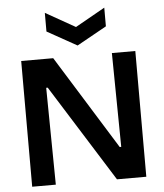

<svg xmlns="http://www.w3.org/2000/svg" viewBox="-59 -952 857 1004"><g transform="rotate(-5 369.0 -450.0)"><path d="M69 0V-660H237L543 -167H551L545 -660H668V0H514L195 -509H187L193 0ZM214 -900 370 -812 526 -900V-802L370 -715L214 -802Z"/></g></svg>

Font: Bricolage Grotesque 36pt SemiBold
Style: Regular
Weight: 600
Designer: Mathieu Triay
Foundry: Atelier Triay
Version: Version 1.001;gftools[0.9.33.dev8+g029e19f]